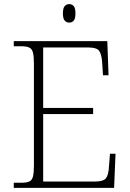

<svg xmlns="http://www.w3.org/2000/svg" viewBox="-20 -914 634 934"><path d="M47 0V-25H84Q108 -25 121.5 -30.5Q135 -36 140 -54Q145 -72 145 -108V-605Q145 -642 140 -659.5Q135 -677 121.5 -683Q108 -689 84 -689H47V-714H502L508 -548H481L477 -611Q474 -651 462 -667Q450 -683 410 -683H190V-389H433V-359H190V-31H442Q483 -31 495.5 -47Q508 -63 510 -103L515 -166H542L535 0ZM317 -804Q304 -804 295 -813.5Q286 -823 286 -849Q286 -875 295 -884.5Q304 -894 317 -894Q330 -894 338.5 -884.5Q347 -875 347 -849Q347 -823 338.5 -813.5Q330 -804 317 -804Z"/></svg>

Font: Noto Rashi Hebrew ExtraLight
Style: Regular
Weight: 250
Version: Version 1.006